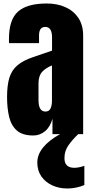

<svg xmlns="http://www.w3.org/2000/svg" viewBox="-20 -760 523 1088"><path d="M168.5 7.8Q107.4 7.8 75.4 -20.5Q43.5 -48.8 31.7 -98.1Q20 -147.5 20 -210Q20 -276.9 33.2 -319.6Q46.4 -362.3 78.4 -389.6Q110.4 -417 166.5 -436L274.9 -473.1V-548.3Q274.9 -607.4 236.3 -607.4Q201.2 -607.4 201.2 -559.6V-515.6H31.2Q30.8 -519.5 30.8 -525.6Q30.8 -531.7 30.8 -539.6Q30.8 -648.9 82.3 -694.6Q133.8 -740.2 245.6 -740.2Q304.2 -740.2 350.6 -719.5Q397 -698.7 424.1 -658.2Q451.2 -617.7 451.2 -558.1V0H277.3V-86.9Q264.6 -41 235.4 -16.6Q206.1 7.8 168.5 7.8ZM237.3 -127.9Q258.8 -127.9 266.6 -146Q274.4 -164.1 274.4 -185.1V-389.2Q238.3 -374.5 218.3 -352.3Q198.2 -330.1 198.2 -287.1V-192.9Q198.2 -127.9 237.3 -127.9ZM361.3 308.1Q314.9 308.1 276.4 290.5Q237.8 272.9 214.6 240Q191.4 207 191.4 161.1Q191.4 72.3 320.3 0H423.3Q390.1 31.7 367.7 63.7Q345.2 95.7 345.2 136.2Q345.2 190.9 401.4 190.9Q425.3 190.9 458 179.7V288.6Q411.6 308.1 361.3 308.1Z"/></svg>

Font: webenart
Style: Regular
Weight: 400
Designer: Vernon Adams
Foundry: Vernon Adams
Version: Version 2.116; ttfautohint (v1.8.3)